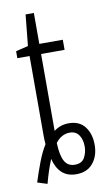

<svg xmlns="http://www.w3.org/2000/svg" viewBox="-81 -699 441 770"><g transform="rotate(-10 140.0 -314.5)"><path d="M48.8 27.8 8.8 15.1Q22 -26.4 36.4 -64.2Q50.8 -102.1 68.4 -130.4Q66.9 -148.9 66.9 -165.5V-489.7H17.1V-518.1L67.4 -530.3L80.1 -656.7H113.8V-530.8H209.5V-489.7H113.8V-176.3Q139.2 -196.8 174.3 -196.8Q217.8 -196.8 240 -167.7Q262.2 -138.7 262.2 -94.2Q262.2 -48.8 238 -19.5Q213.9 9.8 169.9 9.8Q133.8 9.8 111.6 -10.7Q89.4 -31.2 80.6 -68.4Q63 -25.9 48.8 27.8ZM170.4 -28.8Q199.7 -28.8 210.7 -49.8Q221.7 -70.8 221.7 -93.8Q221.7 -122.6 209 -140.9Q196.3 -159.2 171.9 -159.2Q138.2 -159.2 113.8 -127.4Q115.7 -75.2 129.2 -52Q142.6 -28.8 170.4 -28.8Z"/></g></svg>

Font: Open Sans Condensed Light
Style: Regular
Weight: 300
Width: 3
Designer: Monotype Design Team
Foundry: Monotype Imaging Inc.
Version: Version 3.003; ttfautohint (v1.8.4)